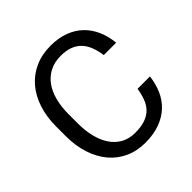

<svg xmlns="http://www.w3.org/2000/svg" viewBox="-191 -873 1033 1033"><g transform="rotate(-45 325.5 -356.0)"><path d="M605.5 -225.6H511.2C507.3 -200.5 501.6 -178.1 494.1 -158.4C486.7 -138.8 476.2 -122.2 462.6 -108.6C449.1 -95.1 432.1 -84.8 411.6 -77.6C391.1 -70.5 365.9 -66.9 335.9 -66.9C304.4 -66.9 277 -73.5 253.9 -86.7C230.8 -99.9 211.8 -117.9 196.8 -140.9C181.8 -163.8 170.7 -190.6 163.3 -221.2C156 -251.8 152.3 -284.5 152.3 -319.3V-391.6C152.3 -429 156.4 -463.3 164.6 -494.4C172.7 -525.5 184.8 -552 200.9 -574C217 -595.9 237.1 -613 261 -625.2C284.9 -637.5 312.7 -643.6 344.2 -643.6C371.6 -643.6 395 -639.8 414.6 -632.3C434.1 -624.8 450.4 -614.1 463.6 -600.1C476.8 -586.1 487.1 -569.2 494.6 -549.3C502.1 -529.5 507.6 -507.2 511.2 -482.4H605.5C601.9 -517.6 593.8 -549.7 581.1 -578.9C568.4 -608 551.2 -633.1 529.5 -654.1C507.9 -675 481.6 -691.4 450.7 -703.1C419.8 -714.8 384.3 -720.7 344.2 -720.7C300.3 -720.7 260.7 -712.8 225.3 -697C190 -681.2 160 -658.9 135.3 -630.1C110.5 -601.3 91.5 -566.7 78.1 -526.1C64.8 -485.6 58.1 -440.4 58.1 -390.6V-319.3C58.1 -269.5 64.7 -224.4 77.9 -184.1C91.1 -143.7 109.8 -109.1 134 -80.3C158.3 -51.5 187.5 -29.3 221.7 -13.7C255.9 2 293.9 9.8 335.9 9.8C378.6 9.8 415.9 3.8 447.8 -8.1C479.7 -19.9 506.7 -36.4 528.8 -57.4C550.9 -78.4 568.3 -103.3 580.8 -132.1C593.3 -160.9 601.6 -192.1 605.5 -225.6Z"/></g></svg>

Font: Dirooz FD
Style: FD
Weight: 400
Foundry: DejaVu fonts team - Redesigned by Saber Rastikerdar
Version: Version 0.2.1